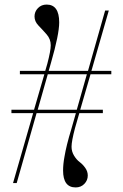

<svg xmlns="http://www.w3.org/2000/svg" viewBox="-20 -676 537 840"><path d="M189 -351 145 -196H316L360 -351ZM174 -351H67V-366H178L187 -397Q202 -454 202 -478Q202 -505 184 -525.5Q166 -546 148.5 -564Q131 -582 131 -604Q131 -625 146 -640.5Q161 -656 184 -656Q239 -656 239 -578Q239 -526 203 -401L193 -366H365L440 -630H456L380 -366H467V-351H376L331 -196H430V-181H327L308 -115Q293 -58 293 -34Q293 -13 304 5Q315 23 328.5 33Q342 43 353 58.5Q364 74 364 92Q364 113 349 128.5Q334 144 311 144Q256 144 256 70Q256 42 262 10Q270 -39 292 -111L312 -181H140L53 125H37L125 -181H30V-196H129Z"/></svg>

Font: kawoszeh
Style: Medium
Weight: 500
Version: Version 000.030